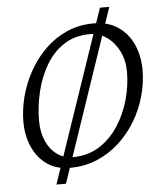

<svg xmlns="http://www.w3.org/2000/svg" viewBox="-59 -839 811 980"><g transform="rotate(-5 347.0 -349.0)"><path d="M266 12Q197 12 149 -22Q101 -56 75.5 -114Q50 -172 50 -242Q50 -307 67.5 -373Q85 -439 119 -500Q153 -561 201.5 -608.5Q250 -656 313 -684Q376 -712 451 -712Q525 -712 576 -677Q627 -642 653 -583.5Q679 -525 679 -454Q679 -388 660.5 -321Q642 -254 606.5 -194.5Q571 -135 520.5 -88.5Q470 -42 406 -15Q342 12 266 12ZM285 -41Q363 -41 422 -78.5Q481 -116 520.5 -177.5Q560 -239 579.5 -310.5Q599 -382 599 -451Q599 -510 575.5 -557Q552 -604 513 -631.5Q474 -659 427 -659Q349 -659 293 -622Q237 -585 201 -523.5Q165 -462 147.5 -388Q130 -314 130 -241Q130 -182 150 -137Q170 -92 205 -66.5Q240 -41 285 -41ZM190 91 490 -789H538L239 91Z"/></g></svg>

Font: Mate
Style: Italic
Weight: 400
Italic angle: -10.8°
Designer: Eduardo Rodriguez Tunni
Foundry: Eduardo Rodriguez Tunni
Version: Version 1.003; ttfautohint (v1.8.4.7-5d5b);gftools[0.9.24]